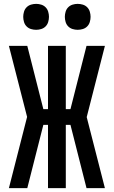

<svg xmlns="http://www.w3.org/2000/svg" viewBox="-20 -972 588 992"><path d="M26 0 120 -368 26 -735H121L204 -408H228V-735H320V-408H344L427 -735H522L428 -367L522 0H427L344 -327H320V0H228V-327H204L121 0ZM381 -818Q368 -818 355 -822Q342 -826 332.5 -835.5Q323 -845 319 -858.5Q315 -872 315 -885Q315 -898 319 -911.5Q323 -925 332.5 -934.5Q342 -944 355 -948Q368 -952 381 -952Q395 -952 408 -948Q421 -944 430.5 -934.5Q440 -925 444 -911.5Q448 -898 448 -885Q448 -872 444 -858.5Q440 -845 430.5 -835.5Q421 -826 408 -822Q395 -818 381 -818ZM167 -818Q153 -818 140 -822Q127 -826 117.5 -835.5Q108 -845 104 -858.5Q100 -872 100 -885Q100 -898 104 -911.5Q108 -925 117.5 -934.5Q127 -944 140 -948Q153 -952 167 -952Q180 -952 193 -948Q206 -944 215.5 -934.5Q225 -925 229 -911.5Q233 -898 233 -885Q233 -872 229 -858.5Q225 -845 215.5 -835.5Q206 -826 193 -822Q180 -818 167 -818Z"/></svg>

Font: Iosevka Semi-Condensed Medium
Style: Regular
Weight: 500
Monospace: yes
Designer: Belleve Invis
Foundry: Belleve Invis
Version: Version 27.3.5